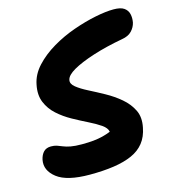

<svg xmlns="http://www.w3.org/2000/svg" viewBox="-107 -800 814 899"><g transform="rotate(-15 299.5 -350.5)"><path d="M219 9Q108 9 60 -28.5Q12 -66 22 -116Q27 -139 40 -152.5Q53 -166 76 -166Q92 -166 104 -162Q116 -158 130 -152Q144 -146 165 -142Q186 -138 219 -138Q252 -138 276 -140.5Q300 -143 320 -148Q340 -153 360 -161Q357 -180 333 -196.5Q309 -213 274.5 -230Q240 -247 203 -267.5Q166 -288 136 -315Q106 -342 91 -378.5Q76 -415 86 -463Q95 -510 131 -549Q167 -588 218.5 -618.5Q270 -649 327 -669Q384 -689 436 -699.5Q488 -710 525 -710Q559 -710 575.5 -698.5Q592 -687 596.5 -668Q601 -649 597 -627Q592 -605 575.5 -587.5Q559 -570 528 -565Q446 -550 382.5 -529.5Q319 -509 281.5 -487.5Q244 -466 240 -444Q236 -426 257 -409Q278 -392 312.5 -374.5Q347 -357 386 -335.5Q425 -314 457.5 -286.5Q490 -259 507.5 -223.5Q525 -188 515 -140Q507 -97 484 -68Q461 -39 423.5 -22.5Q386 -6 335 1.5Q284 9 219 9Z"/></g></svg>

Font: Shantell Sans
Style: Bold Italic
Weight: 700
Italic angle: -11°
Designer: Stephen Nixon, Anya Danilova, Shantell Martin
Foundry: Arrow Type
Version: Version 1.011;[c5ecc13dd]